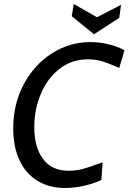

<svg xmlns="http://www.w3.org/2000/svg" viewBox="-20 -924 641 958"><path d="M46 -284Q46 -405 98.5 -503.5Q151 -602 239.5 -658Q328 -714 431 -714Q478 -714 524 -702.5Q570 -691 601 -673L575 -585L554 -594Q515 -611 485 -619.5Q455 -628 418 -628Q338 -628 277 -580.5Q216 -533 183.5 -455Q151 -377 151 -289Q151 -190 194.5 -131Q238 -72 323 -72Q358 -72 392.5 -81Q427 -90 471 -107L492 -114L486 -26Q448 -8 399 3Q350 14 305 14Q226 14 167.5 -21.5Q109 -57 77.5 -124Q46 -191 46 -284ZM338 -843 348 -904 464 -838 584 -900 575 -835 449 -753Z"/></svg>

Font: Cabin
Style: Italic
Weight: 400
Italic angle: -7°
Designer: Pablo Impallari
Foundry: Pablo Impallari. http://www.impallari.com Igino Marini. http://www.ikern.com
Version: Version 2.200